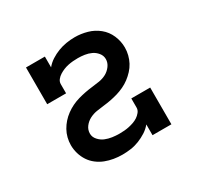

<svg xmlns="http://www.w3.org/2000/svg" viewBox="-121 -669 842 819"><g transform="rotate(-30 300.0 -260.0)"><path d="M263 8Q242 8 221 4.5Q200 1 180.5 -6.5Q161 -14 144 -27Q127 -40 115.5 -57.5Q104 -75 98 -95.5Q92 -116 92 -137Q92 -155 96.5 -173Q101 -191 110 -207Q119 -223 131 -236.5Q143 -250 158 -261Q173 -272 189.5 -280Q206 -288 223.5 -293Q241 -298 259 -301.5Q277 -305 295 -307Q313 -309 331.5 -312Q350 -315 366 -323.5Q382 -332 393.5 -347.5Q405 -363 405 -381Q405 -398 394 -411.5Q383 -425 368 -432Q353 -439 336 -441.5Q319 -444 303 -444Q291 -444 279 -443Q267 -442 255 -439.5Q243 -437 232 -432.5Q221 -428 210.5 -421.5Q200 -415 192.5 -405.5Q185 -396 185 -384V-339H92V-520H185V-467Q198 -483 216 -494.5Q234 -506 253.5 -513.5Q273 -521 294 -524.5Q315 -528 336 -528Q367 -528 397 -519.5Q427 -511 451 -491.5Q475 -472 487.5 -443Q500 -414 500 -383Q500 -365 495.5 -347Q491 -329 482.5 -313Q474 -297 461.5 -283.5Q449 -270 434.5 -259Q420 -248 403 -240Q386 -232 369 -227Q352 -222 334 -218.5Q316 -215 297.5 -213Q279 -211 261 -208Q243 -205 226.5 -196.5Q210 -188 198.5 -173Q187 -158 187 -139Q187 -122 199.5 -108Q212 -94 228 -87.5Q244 -81 261.5 -78.5Q279 -76 297 -76Q309 -76 321 -77Q333 -78 344.5 -80.5Q356 -83 367.5 -87Q379 -91 389 -97.5Q399 -104 407 -114Q415 -124 415 -136V-181H508V0H415V-53Q402 -37 384 -25.5Q366 -14 346 -6Q326 2 305 5Q284 8 263 8Z"/></g></svg>

Font: Iosevka Etoile Medium
Style: Regular
Weight: 500
Designer: Belleve Invis
Foundry: Belleve Invis
Version: Version 22.1.2; ttfautohint (v1.8.4)